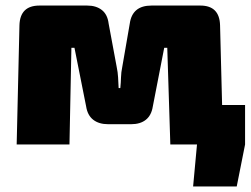

<svg xmlns="http://www.w3.org/2000/svg" viewBox="-20 -520 902 691"><path d="M619 -142H862V0L832 151H675L689 0H619ZM701 -500Q770 -500 772 -429L783 0H593L582 -348H571L530 -137Q525 -105 505 -89Q485 -73 452 -73H369Q336 -73 315.5 -89Q295 -105 290 -137L248 -348H237L230 0H40L50 -429Q52 -500 122 -500H294Q326 -500 346.5 -484Q367 -468 371 -435L400 -279Q404 -260 405 -241.5Q406 -223 407 -203H413Q415 -223 415.5 -241.5Q416 -260 420 -279L447 -435Q456 -500 525 -500Z"/></svg>

Font: Exo 2 Black
Style: Regular
Weight: 900
Designer: Natanael Gama
Foundry: Natanael Gama
Version: Version 2.010